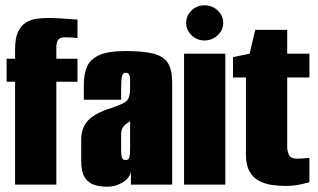

<svg xmlns="http://www.w3.org/2000/svg" viewBox="-20 -698 1202 726"><path d="M37 0V-389H5V-476H37V-512Q37 -554 48.5 -578Q60 -602 78.5 -613Q97 -624 118.5 -627Q140 -630 161 -630Q184 -630 208 -628.5Q232 -627 250.5 -625.5Q269 -624 273 -624V-554Q265 -555 253 -556Q241 -557 226 -557Q207 -557 200 -547.5Q193 -538 193 -518V-476H273V-389H193V0Z M385 8Q357 8 335 0.5Q313 -7 300 -28Q287 -49 287 -89V-170Q287 -214 312.5 -242Q338 -270 402 -290Q431 -300 446 -307.5Q461 -315 466.5 -327.5Q472 -340 472 -365V-397Q472 -405 470.5 -410.5Q469 -416 465.5 -419.5Q462 -423 455 -423Q445 -423 441.5 -410.5Q438 -398 438 -363V-321H297V-378Q297 -415 308 -443.5Q319 -472 353 -488.5Q387 -505 455 -505Q523 -505 561 -495Q599 -485 615 -459.5Q631 -434 631 -386V0H475V-49Q470 -24 443.5 -8Q417 8 385 8ZM455 -93Q467 -93 469.5 -104Q472 -115 472 -140V-241Q470 -237 463 -233.5Q456 -230 451 -224Q444 -217 441 -210Q438 -203 438 -190V-129Q438 -120 439 -111.5Q440 -103 443.5 -98Q447 -93 455 -93Z M676 0V-495H832V0ZM753 -545Q725 -545 704.5 -564.5Q684 -584 684 -611Q684 -639 704.5 -658.5Q725 -678 753 -678Q782 -678 803 -658.5Q824 -639 824 -612Q824 -584 803 -564.5Q782 -545 753 -545Z M1060 5Q1036 5 1009.5 1.5Q983 -2 960.5 -13.5Q938 -25 924 -49Q910 -73 910 -115V-405H861V-482L924 -495L945 -585H1066V-495H1150V-405H1066V-142Q1066 -127 1072.5 -112.5Q1079 -98 1103 -98Q1115 -98 1132.5 -99.5Q1150 -101 1150 -101V-9Q1150 -9 1122 -2Q1094 5 1060 5Z"/></svg>

Font: Alumni Sans Thin Black
Style: Regular
Weight: 900
Version: Version 1.018